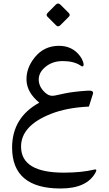

<svg xmlns="http://www.w3.org/2000/svg" viewBox="-20 -764 624 1100"><path d="M205.1 -175.8Q134.8 -233.4 131.8 -304.2Q129.4 -374 179.2 -435.5Q231.9 -501 317.4 -501.5Q394.5 -501.5 438.5 -442.9Q449.7 -428.2 455.6 -410.6Q460 -397.9 459 -391.1Q457 -377.4 440.9 -388.7Q403.3 -414.1 338.9 -414.1Q277.8 -414.1 236.3 -377.4Q198.7 -344.2 202.1 -300.8Q206.1 -258.8 245.6 -227.5Q267.1 -210.4 295.4 -216.8Q349.6 -228.5 352.1 -229Q401.4 -239.3 482.9 -244.6Q519 -247.1 512.2 -225.6L489.3 -153.3Q361.8 -147.5 271 -111.3Q99.6 -43.5 100.6 77.6Q102.1 225.1 345.2 225.1Q447.8 225.1 520 207.5Q538.6 203.1 527.8 223.6Q478.5 315.9 327.1 315.9Q49.3 315.9 49.3 81.1Q49.8 -90.8 205.1 -175.8ZM326.7 -736.8 373.8 -689.8Q384.8 -678.7 374.3 -668.2L325 -618.9Q312.9 -607.2 301.2 -618.9L252.5 -667.6Q240.9 -678.7 254.2 -691.4L299.6 -737.4Q312.9 -750.7 326.7 -736.8Z"/></svg>

Font: Gandom FD-WOL
Style: FD-WOL
Weight: 400
Foundry: DejaVu fonts team - Redesigned by Saber Rastikerdar - Based on Samim Font
Version: Version 0.6